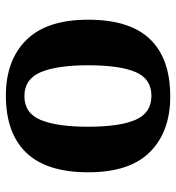

<svg xmlns="http://www.w3.org/2000/svg" viewBox="7 -596 599 653"><g transform="rotate(90 306.5 -269.5)"><path d="M305 10Q185 10 116 -59.5Q47 -129 47 -270Q47 -411 113 -480Q179 -549 308 -549Q428 -549 497 -480Q566 -411 566 -270Q566 -129 499.5 -59.5Q433 10 305 10ZM307 -53Q365 -53 388 -108.5Q411 -164 411 -270Q411 -377 387.5 -431Q364 -485 306 -485Q248 -485 225 -431Q202 -377 202 -270Q202 -164 225.5 -108.5Q249 -53 307 -53Z"/></g></svg>

Font: NotoSerif-Bold
Style: Regular
Weight: 700
Designer: Monotype Design Team
Foundry: Monotype Imaging Inc.
Version: Version 2.007; ttfautohint (v1.8) -l 8 -r 50 -G 200 -x 14 -D